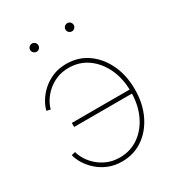

<svg xmlns="http://www.w3.org/2000/svg" viewBox="-171 -813 856 929"><g transform="rotate(-30 257.0 -348.5)"><path d="M241.2 7.8Q198.7 7.8 164.8 -6.3Q130.9 -20.5 105.7 -43.2Q80.6 -65.9 64.9 -91.8Q49.3 -117.7 43.9 -141.1L65.4 -146Q70.3 -125 84.5 -102.1Q98.6 -79.1 121.1 -59.3Q143.6 -39.6 173.6 -27.1Q203.6 -14.6 241.2 -14.6Q300.3 -14.6 346.2 -46.6Q392.1 -78.6 418.7 -135Q445.3 -191.4 445.3 -264.6Q445.3 -337.4 418.7 -393.8Q392.1 -450.2 346.2 -482.4Q300.3 -514.6 241.2 -514.6Q204.1 -514.6 174.1 -502.2Q144 -489.7 121.8 -470Q99.6 -450.2 85.4 -427.2Q71.3 -404.3 66.4 -383.3L44.9 -388.2Q50.3 -411.6 65.7 -437.5Q81.1 -463.4 106.2 -486.1Q131.3 -508.8 165 -522.9Q198.7 -537.1 241.2 -537.1Q307.1 -537.1 358.2 -501.7Q409.2 -466.3 438.5 -404.8Q467.8 -343.3 467.8 -264.6Q467.8 -186 438.5 -124.5Q409.2 -63 358.2 -27.6Q307.1 7.8 241.2 7.8ZM453.1 -253.4H122.1V-275.9H453.1ZM344.7 -659.2Q335 -659.2 328.1 -666Q321.3 -672.9 321.3 -682.1Q321.3 -691.9 328.1 -698.5Q335 -705.1 344.7 -705.1Q354 -705.1 360.6 -698.2Q367.2 -691.4 367.2 -682.1Q367.2 -672.9 360.6 -666Q354 -659.2 344.7 -659.2ZM147.5 -659.2Q137.7 -659.2 130.9 -666Q124 -672.9 124 -682.1Q124 -691.9 130.9 -698.5Q137.7 -705.1 147.5 -705.1Q156.7 -705.1 163.3 -698.2Q169.9 -691.4 169.9 -682.1Q169.9 -672.9 163.3 -666Q156.7 -659.2 147.5 -659.2Z"/></g></svg>

Font: Inter 24pt Thin
Style: Regular
Weight: 250
Designer: Rasmus Andersson
Foundry: rsms
Version: Version 4.001;git-66647c0bb